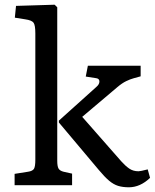

<svg xmlns="http://www.w3.org/2000/svg" viewBox="-20 -786 657 815"><path d="M42 0V-48L99 -57Q119 -60 124.5 -70Q130 -80 130 -108V-644Q130 -679 122.5 -689.5Q115 -700 87 -704L43 -711L48 -761L212 -766L223 -755V-104Q223 -80 228.5 -70.5Q234 -61 250 -57L286 -49V0ZM527 9Q501 9 481.5 3Q462 -3 443 -19Q424 -35 399 -65L230 -266V-274L389 -417Q402 -428 402 -440Q402 -452 389 -454L344 -461L353 -507H577V-462L548 -454Q533 -450 515.5 -441.5Q498 -433 478 -416L329 -290L495 -101Q512 -82 528.5 -70.5Q545 -59 568 -59Q576 -59 607 -67L617 -31Q575 9 527 9Z"/></svg>

Font: Text Regular
Style: Regular
Weight: 400
Designer: Latin by Veronika Burian and Jose Scaglione. Greek by Irene Vlachou. Cyrillic by Vera Evstafieva.
Foundry: TypeTogether
Version: Version 3.002